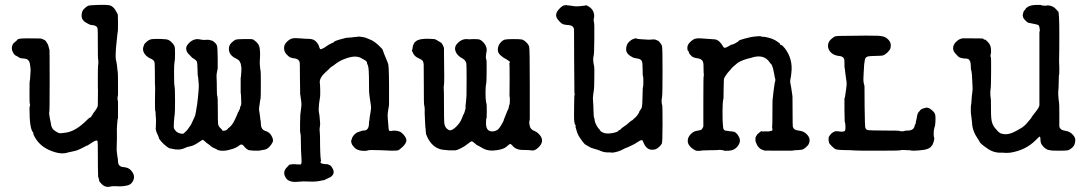

<svg xmlns="http://www.w3.org/2000/svg" viewBox="-20 -590 4416 781"><path d="M423 -569Q442 -566 455 -539Q457 -534 458 -534Q460 -534 460 -497.5Q460 -461 459 -459.5Q458 -458 457.5 -450.5Q457 -443 455.5 -431.5Q454 -420 453 -407.5Q452 -395 451.5 -391Q451 -387 450.5 -370Q450 -353 451.5 -347.5Q453 -342 453.5 -338Q454 -334 455 -330Q456 -326 457 -313Q458 -300 459 -297.5Q460 -295 460 -246V-203Q456 -190 460 -177V-111Q458 -104 457.5 -96Q457 -88 456 -77.5Q455 -67 455.5 -46.5Q456 -26 455 -5.5Q454 15 454.5 20Q455 25 456 35.5Q457 46 458.5 52Q460 58 460 67Q461 88 481 89.5Q501 91 511 101Q532 123 522 144Q515 160 499.5 164Q484 168 468 168Q440 166 428 169Q405 175 387 151Q383 147 383.5 146.5Q384 146 383.5 143.5Q383 141 381 134Q379 127 379 127.5Q379 128 379 119Q378 99 378 44Q378 -11 377 -15Q374 -23 357.5 -12Q341 -1 334 3V2Q335 1 328 5Q321 9 313.5 12.5Q306 16 299.5 19Q293 22 286.5 23.5Q280 25 275.5 26Q271 27 266.5 28Q262 29 257 30Q230 40 189 24Q146 8 124 -28Q115 -43 116 -45.5Q117 -48 114 -52Q100 -68 100 -147Q100 -157 101 -157Q102 -157 102 -162.5Q102 -168 101 -168Q100 -168 100 -214.5Q100 -261 101 -261.5Q102 -262 102.5 -272Q103 -282 104 -294.5Q105 -307 104 -312.5Q103 -318 102.5 -324.5Q102 -331 101.5 -331.5Q101 -332 100 -336.5Q99 -341 94 -346Q89 -351 75.5 -352Q62 -353 60.5 -354.5Q59 -356 55 -358Q51 -360 47 -362.5Q43 -365 42 -365Q41 -365 35 -373Q22 -394 34 -413Q37 -416 38 -416.5Q39 -417 41.5 -419.5Q44 -422 47.5 -425Q51 -428 51 -428Q49 -434 93 -434Q137 -434 143.5 -433.5Q150 -433 158.5 -428.5Q167 -424 167 -422.5Q167 -421 172 -414Q177 -407 180 -391L181 -389Q182 -390 182 -263Q182 -136 180.5 -133.5Q179 -131 180.5 -123Q182 -115 183 -107.5Q184 -100 186 -92.5Q188 -85 188 -81Q191 -66 203 -58Q219 -47 226 -48Q233 -49 244 -50Q287 -54 336 -104Q343 -111 346 -112Q346 -109 351.5 -116.5Q357 -124 356.5 -124.5Q356 -125 364.5 -136Q373 -147 376 -154.5Q379 -162 378 -174Q378 -209 378.5 -215.5Q379 -222 378.5 -221.5Q378 -221 378 -272Q378 -323 379 -324Q380 -325 380 -337Q380 -349 379 -348Q378 -348 378 -408Q378 -468 377 -473Q375 -486 356 -488Q351 -488 348.5 -489Q346 -490 345 -490Q344 -490 344 -490.5Q344 -491 337 -494Q313 -505 312 -524Q311 -543 321.5 -553.5Q332 -564 338.5 -566.5Q345 -569 378.5 -570Q412 -571 423 -569Z M957 -155 959 -159Q959 -160 960.5 -161.5Q962 -163 961 -186Q960 -209 960 -209Q959 -209 959 -210Q959 -211 959 -214Q959 -218 959 -238V-274Q960 -274 960.5 -283.5Q961 -293 961.5 -296.5Q962 -300 962 -310Q962 -320 961 -320L959 -332L958 -333Q958 -334 955 -340Q952 -346 942 -351Q911 -365 911 -391Q911 -406 922 -416.5Q933 -427 940 -429Q947 -431 971 -431Q1007 -432 1010.5 -429Q1014 -426 1017 -424Q1034 -412 1036.5 -393Q1039 -374 1037.5 -354.5Q1036 -335 1037 -326.5Q1038 -318 1038.5 -311Q1039 -304 1040 -302.5Q1041 -301 1041 -247Q1041 -193 1040 -190.5Q1039 -188 1038 -180Q1037 -172 1036.5 -169.5Q1036 -167 1035.5 -162Q1035 -157 1034 -151Q1033 -145 1034.5 -138Q1036 -131 1036.5 -125.5Q1037 -120 1037.5 -118.5Q1038 -117 1038.5 -109.5Q1039 -102 1040 -99.5Q1041 -97 1041 -88Q1041 -64 1058 -58Q1075 -53 1083 -40Q1094 -22 1089 -11.5Q1084 -1 1074.5 8.5Q1065 18 1052.5 19.5Q1040 21 1039.5 22Q1039 23 1020 23Q987 22 987 18Q987 18 982.5 15Q978 12 970.5 2.5Q963 -7 952 2.5Q941 12 918 18Q889 27 868 21Q864 20 863 18.5Q862 17 852 13Q842 9 837 4Q832 -1 827 -4Q822 -7 815 -13.5Q808 -20 805.5 -21Q803 -22 794 -15Q768 3 754.5 5Q741 7 732 12Q709 23 679 15Q674 14 670.5 13.5Q667 13 656 4.5Q645 -4 635 -15.5Q625 -27 626 -31L623 -38L616 -54Q613 -65 613 -70Q613 -71 614 -70V-76Q614 -87 614.5 -95.5Q615 -104 614.5 -107.5Q614 -111 613.5 -117Q613 -123 613 -126Q613 -129 613 -132Q613 -135 612.5 -136Q612 -137 612 -138Q612 -139 611.5 -139.5Q611 -140 611 -140Q610 -159 610.5 -192Q611 -225 611 -225V-235Q610 -237 610 -286Q610 -335 608 -339Q604 -347 593 -351.5Q582 -356 573 -365Q558 -381 563 -399Q564 -403 564.5 -403Q565 -403 566 -407.5Q567 -412 577.5 -421Q588 -430 599.5 -431Q611 -432 634.5 -431.5Q658 -431 665.5 -427.5Q673 -424 681.5 -414.5Q690 -405 691 -397Q692 -389 692 -371.5Q692 -354 691.5 -350Q691 -346 690.5 -341.5Q690 -337 689 -330Q688 -323 688 -292Q688 -247 690 -238.5Q692 -230 692 -180.5Q692 -131 690.5 -123.5Q689 -116 687.5 -93.5Q686 -71 688 -67Q696 -52 710 -48Q724 -44 727.5 -47.5Q731 -51 735.5 -55Q740 -59 740 -59.5Q740 -60 744 -64.5Q748 -69 750.5 -73.5Q753 -78 755 -80.5Q757 -83 757 -83L770 -111Q770 -111 772.5 -117Q775 -123 775 -125.5Q775 -128 776.5 -133Q778 -138 777.5 -138.5Q777 -139 779.5 -151Q782 -163 783.5 -178.5Q785 -194 785.5 -196.5Q786 -199 787 -212Q788 -225 788.5 -234Q789 -243 788 -252Q787 -261 786.5 -270Q786 -279 785 -279.5Q784 -280 783.5 -307.5Q783 -335 780.5 -340Q778 -345 770 -350Q762 -355 762 -355Q742 -375 741 -378Q733 -395 742 -407Q760 -431 785 -431Q788 -431 788 -430.5Q788 -430 794 -429.5Q800 -429 804 -428Q808 -427 818.5 -428Q829 -429 836 -426.5Q843 -424 843.5 -424.5Q844 -425 853 -417.5Q862 -410 863.5 -400.5Q865 -391 865.5 -353Q866 -315 865.5 -310.5Q865 -306 864 -304Q860 -289 861 -274Q862 -259 862 -230.5Q862 -202 864 -199Q866 -196 866 -146Q866 -96 867 -87Q868 -78 874.5 -71Q881 -64 882 -63.5Q883 -63 883.5 -60.5Q884 -58 890 -58Q896 -58 901 -61Q906 -64 906 -65.5Q906 -67 912 -71Q925 -81 936 -104.5Q947 -128 947 -130Q947 -132 948.5 -133Q950 -134 951.5 -138.5Q953 -143 954.5 -144.5Q956 -146 956 -150Z M1432 -51 1452 -58Q1452 -59 1460 -59Q1481 -59 1481 -90Q1481 -98 1482 -98.5Q1483 -99 1483 -104.5Q1483 -110 1483.5 -110.5Q1484 -111 1484.5 -117Q1485 -123 1486 -126.5Q1487 -130 1487.5 -135Q1488 -140 1489 -147Q1490 -154 1488.5 -162Q1487 -170 1485.5 -182.5Q1484 -195 1483.5 -196.5Q1483 -198 1483 -201L1482 -209Q1481 -209 1481 -252Q1481 -315 1476.5 -324Q1472 -333 1473 -334.5Q1474 -336 1470 -340.5Q1466 -345 1464 -345.5Q1462 -346 1452 -352Q1428 -368 1384 -351Q1362 -343 1347 -331.5Q1332 -320 1328 -318Q1324 -316 1322 -313Q1320 -310 1305 -297Q1278 -273 1281 -252Q1282 -248 1282.5 -225Q1283 -202 1282 -196.5Q1281 -191 1280.5 -186.5Q1280 -182 1278 -169Q1275 -143 1277.5 -132Q1280 -121 1280.5 -109Q1281 -97 1282 -91.5Q1283 -86 1281 -73.5Q1279 -61 1280.5 -55.5Q1282 -50 1282 2Q1283 62 1287 66H1285Q1284 66 1283.5 68Q1283 70 1285 72.5Q1287 75 1289.5 75Q1292 75 1292 76Q1292 77 1303.5 77.5Q1315 78 1315.5 79Q1316 80 1321.5 82Q1327 84 1331 92Q1346 115 1325 130L1304 140Q1302 140 1302.5 141Q1303 142 1299 142.5Q1295 143 1290 144Q1267 150 1238.5 148.5Q1210 147 1196 149Q1156 154 1143 134Q1129 112 1143.5 94.5Q1158 77 1161 79Q1161 80 1166 78.5Q1171 77 1186.5 78.5Q1202 80 1204 78Q1208 77 1206 48.5Q1204 20 1204 -4Q1204 -44 1202 -47Q1200 -50 1200.5 -86Q1201 -122 1201.5 -123Q1202 -124 1203 -134.5Q1204 -145 1205.5 -155.5Q1207 -166 1205.5 -176Q1204 -186 1203 -194Q1202 -204 1201 -206L1200 -280Q1200 -334 1199 -337Q1195 -350 1180.5 -352Q1166 -354 1160.5 -356.5Q1155 -359 1145.5 -369Q1136 -379 1135.5 -393.5Q1135 -408 1146.5 -419.5Q1158 -431 1168.5 -433.5Q1179 -436 1201 -434Q1223 -432 1235 -432Q1255 -432 1265 -421.5Q1275 -411 1277.5 -402Q1280 -393 1282 -391Q1284 -389 1286.5 -390Q1289 -391 1293 -393Q1297 -395 1297.5 -395Q1298 -395 1317 -408L1333 -416L1336 -417L1338 -418Q1335 -423 1384 -435L1388 -436L1412 -438Q1422 -439 1424.5 -439.5Q1427 -440 1431 -440Q1435 -440 1435.5 -441Q1436 -442 1450.5 -440Q1465 -438 1470 -435.5Q1475 -433 1488 -428Q1501 -423 1518.5 -407Q1536 -391 1537 -386.5Q1538 -382 1540 -377.5Q1542 -373 1544.5 -366Q1547 -359 1551.5 -349Q1556 -339 1557 -335.5Q1558 -332 1558 -332Q1562 -329 1562.5 -248Q1563 -167 1562.5 -163.5Q1562 -160 1560.5 -150.5Q1559 -141 1557.5 -131.5Q1556 -122 1557.5 -107Q1559 -92 1560 -75.5Q1561 -59 1563.5 -58Q1566 -57 1572.5 -57.5Q1579 -58 1579.5 -58.5Q1580 -59 1588.5 -58.5Q1597 -58 1605 -55Q1613 -52 1621 -43Q1636 -26 1632.5 -14.5Q1629 -3 1617 8Q1605 19 1600.5 21Q1596 23 1574 23Q1561 23 1528 21Q1481 19 1475 22Q1469 25 1450.5 23Q1432 21 1422 10.5Q1412 0 1410 -7L1408 -17Q1409 -17 1410.5 -23Q1412 -29 1412.5 -30Q1413 -31 1416.5 -36.5Q1420 -42 1426 -46.5Q1432 -51 1432 -51Z M1680 -427Q1699 -435 1746 -431Q1749 -431 1750.5 -430Q1752 -429 1758 -426Q1764 -423 1768 -420Q1772 -417 1773.5 -417Q1775 -417 1779 -410.5Q1783 -404 1786 -395V-374Q1788 -254 1786 -244.5Q1784 -235 1785 -230.5Q1786 -226 1786 -164Q1786 -102 1787 -91Q1789 -70 1804 -62Q1807 -60 1811 -60Q1821 -60 1836.5 -75.5Q1852 -91 1858.5 -108Q1865 -125 1865.5 -125Q1866 -125 1867 -127L1870 -135Q1875 -151 1874 -153.5Q1873 -156 1874 -163Q1875 -170 1875.5 -176Q1876 -182 1876.5 -187Q1877 -192 1877.5 -201.5Q1878 -211 1878 -268.5Q1878 -326 1877 -331.5Q1876 -337 1872.5 -342.5Q1869 -348 1860 -353Q1841 -363 1834 -379Q1827 -395 1836 -408Q1854 -431 1877 -431Q1884 -431 1886 -430.5Q1888 -430 1890.5 -430Q1893 -430 1893 -430.5Q1893 -431 1906 -431Q1919 -431 1927 -430Q1935 -429 1945 -419Q1965 -398 1958 -375Q1957 -371 1956.5 -360.5Q1956 -350 1958 -349Q1960 -348 1959.5 -301Q1959 -254 1958 -251Q1955 -240 1955 -215Q1955 -190 1956 -185Q1957 -180 1957.5 -174.5Q1958 -169 1959 -168.5Q1960 -168 1960 -137.5Q1960 -107 1958.5 -107.5Q1957 -108 1957 -88Q1957 -60 1976 -56Q1988 -54 1998 -59Q2008 -64 2008 -65.5Q2008 -67 2010 -68.5Q2012 -70 2013 -72L2020 -83Q2031 -102 2029 -102L2045 -142L2046 -143Q2048 -146 2049.5 -154Q2051 -162 2051 -162Q2054 -164 2054 -180.5Q2054 -197 2053 -197Q2052 -197 2052.5 -199.5Q2053 -202 2053 -267.5Q2053 -333 2052 -335H2053Q2054 -332 2054 -336Q2054 -340 2052 -341Q2050 -342 2049 -342.5Q2048 -343 2045 -345.5Q2042 -348 2034 -352Q2026 -356 2015 -366Q2004 -376 2005 -390.5Q2006 -405 2015.5 -416Q2025 -427 2034 -429Q2043 -431 2068.5 -431Q2094 -431 2102 -429.5Q2110 -428 2120 -418.5Q2130 -409 2132.5 -400Q2135 -391 2135 -245V-105Q2132 -92 2133 -88Q2134 -84 2135 -77.5Q2136 -71 2141 -65.5Q2146 -60 2154.5 -57Q2163 -54 2171 -46Q2199 -18 2171 9Q2156 24 2144 22Q2132 20 2111 20Q2079 21 2064 2Q2058 -5 2055 -4.5Q2052 -4 2040.5 6.5Q2029 17 2000 21Q1969 26 1947 15Q1948 15 1946 14Q1944 13 1941 11.5Q1938 10 1931.5 6Q1925 2 1922.5 1.5Q1920 1 1911.5 -7Q1903 -15 1899 -15Q1895 -15 1883 -5Q1871 5 1854 13.5Q1837 22 1830.5 21.5Q1824 21 1816.5 21.5Q1809 22 1806 21.5Q1803 21 1790 20Q1777 19 1771 17Q1731 5 1713 -45Q1712 -50 1712.5 -50.5Q1713 -51 1712 -56Q1711 -61 1711.5 -62.5Q1712 -64 1711 -67.5Q1710 -71 1709 -95Q1708 -119 1707.5 -128Q1707 -137 1707.5 -140.5Q1708 -144 1707 -153.5Q1706 -163 1705 -164Q1704 -165 1704 -241Q1704 -317 1703.5 -326.5Q1703 -336 1700 -341.5Q1697 -347 1682 -353.5Q1667 -360 1660.5 -373Q1654 -386 1656 -387Q1658 -388 1658.5 -396.5Q1659 -405 1664 -413.5Q1669 -422 1680 -427Z M2471 31 2462 30Q2440 31 2426 25Q2412 19 2398 15.5Q2384 12 2375.5 6.5Q2367 1 2362 -1.5Q2357 -4 2346.5 -18.5Q2336 -33 2332.5 -40Q2329 -47 2327.5 -51.5Q2326 -56 2325 -60Q2324 -64 2323 -67Q2320 -75 2321 -75.5Q2322 -76 2322 -78Q2322 -80 2320 -82Q2315 -88 2315 -120Q2315 -152 2315.5 -168Q2316 -184 2316 -188.5Q2316 -193 2316 -196Q2316 -202 2316.5 -202Q2317 -202 2317.5 -204Q2318 -206 2317.5 -209Q2317 -212 2316.5 -213Q2316 -214 2315.5 -341Q2315 -468 2315 -471Q2312 -487 2292.5 -488Q2273 -489 2265.5 -494Q2258 -499 2248 -512Q2233 -532 2256 -555Q2267 -567 2276.5 -568.5Q2286 -570 2286 -569Q2286 -568 2291 -568Q2296 -568 2307 -566Q2323 -563 2334 -564.5Q2345 -566 2353.5 -566.5Q2362 -567 2362.5 -568.5Q2363 -570 2370 -566Q2396 -553 2397 -526Q2397 -518 2396 -517Q2395 -516 2395 -508Q2395 -500 2396.5 -498.5Q2398 -497 2397.5 -434Q2397 -371 2395 -364Q2390 -348 2397 -319Q2398 -317 2397.5 -273Q2397 -229 2396 -226Q2395 -223 2394.5 -215.5Q2394 -208 2392.5 -200.5Q2391 -193 2392.5 -175.5Q2394 -158 2394 -145Q2394 -132 2395 -121Q2396 -110 2397 -110Q2398 -110 2398.5 -103.5Q2399 -97 2402 -89.5Q2405 -82 2408 -77Q2413 -68 2422 -60L2423 -59Q2422 -60 2418 -62Q2433 -43 2466 -48Q2469 -49 2472 -49Q2475 -49 2484.5 -52Q2494 -55 2494 -56.5Q2494 -58 2500 -61Q2506 -64 2506.5 -66Q2507 -68 2518.5 -75.5Q2530 -83 2539 -91.5Q2548 -100 2550 -100Q2552 -100 2556.5 -105Q2561 -110 2562 -110Q2563 -110 2568 -116Q2573 -122 2573.5 -122.5Q2574 -123 2574 -123.5Q2574 -124 2577.5 -129Q2581 -134 2580 -134.5Q2579 -135 2584 -141.5Q2589 -148 2591 -154.5Q2593 -161 2593.5 -195.5Q2594 -230 2594.5 -230.5Q2595 -231 2595.5 -236Q2596 -241 2596.5 -241.5Q2597 -242 2597 -259.5Q2597 -277 2596 -278Q2594 -280 2594 -307.5Q2594 -335 2591 -341Q2587 -350 2572.5 -352Q2558 -354 2553 -357Q2527 -370 2527 -389Q2527 -408 2537.5 -418.5Q2548 -429 2557.5 -432Q2567 -435 2568 -434Q2572 -431 2586.5 -430.5Q2601 -430 2610.5 -429Q2620 -428 2628.5 -429Q2637 -430 2642 -429.5Q2647 -429 2651.5 -426.5Q2656 -424 2656.5 -424.5Q2657 -425 2662 -420Q2671 -410 2673 -402Q2675 -394 2675 -299Q2675 -204 2673 -195Q2669 -176 2674 -160Q2675 -157 2675 -84Q2675 -11 2672 -5.5Q2669 0 2661 7.5Q2653 15 2647 17Q2620 25 2605 4Q2599 -5 2596.5 -12.5Q2594 -20 2591 -20Q2585 -20 2572.5 -11.5Q2560 -3 2555.5 -1.5Q2551 0 2546 3Q2541 6 2530.5 10Q2520 14 2513 18Q2495 28 2471 31Z M3118 -58Q3122 -58 3122 -63Q3122 -68 3121 -69Q3120 -70 3121 -74.5Q3122 -79 3122 -133.5Q3122 -188 3123 -189.5Q3124 -191 3124.5 -200.5Q3125 -210 3126.5 -218.5Q3128 -227 3129.5 -240Q3131 -253 3133 -259Q3135 -265 3133.5 -268.5Q3132 -272 3128.5 -292.5Q3125 -313 3121 -322Q3117 -331 3115.5 -331Q3114 -331 3113 -333Q3089 -373 3036 -355Q3030 -353 3026 -352.5Q3022 -352 3015 -349.5Q3008 -347 3002 -345Q2986 -339 2978.5 -332.5Q2971 -326 2964 -320Q2957 -314 2952 -307.5Q2947 -301 2942.5 -296.5Q2938 -292 2936.5 -289Q2935 -286 2930 -279.5Q2925 -273 2924.5 -266.5Q2924 -260 2923.5 -226.5Q2923 -193 2923 -191Q2919 -176 2919 -138.5Q2919 -101 2920 -90Q2921 -79 2921.5 -72Q2922 -65 2925.5 -61.5Q2929 -58 2942.5 -57Q2956 -56 2956 -55.5Q2956 -55 2959 -55Q2975 -55 2986 -33Q2997 -12 2976 10Q2964 22 2944.5 23Q2925 24 2924.5 22.5Q2924 21 2920 21Q2916 21 2912 20Q2908 19 2902.5 20Q2897 21 2869 21L2837 22Q2816 26 2807 21Q2771 1 2779 -27Q2782 -37 2792 -46.5Q2802 -56 2815 -58Q2828 -60 2832 -62Q2836 -64 2841 -75V-178Q2841 -281 2842.5 -282Q2844 -283 2843 -287Q2842 -291 2842 -302.5Q2842 -314 2841.5 -327Q2841 -340 2835 -345.5Q2829 -351 2819 -352.5Q2809 -354 2802 -356.5Q2795 -359 2790.5 -364.5Q2786 -370 2784 -372Q2782 -376 2782.5 -376Q2783 -376 2781 -380.5Q2779 -385 2777.5 -385Q2776 -385 2776 -396.5Q2776 -408 2787.5 -419Q2799 -430 2808 -432.5Q2817 -435 2829 -434Q2841 -433 2858.5 -432Q2876 -431 2887 -430Q2898 -429 2907 -420Q2916 -411 2920 -403Q2924 -395 2929 -395.5Q2934 -396 2945.5 -403Q2957 -410 2957.5 -409Q2958 -408 2963 -410.5Q2968 -413 2968 -412.5Q2968 -412 2970.5 -413.5Q2973 -415 2973 -415.5Q2973 -416 2978.5 -418.5Q2984 -421 2985 -424Q2986 -427 3011 -433.5Q3036 -440 3046 -441Q3073 -444 3075.5 -442Q3078 -440 3084 -440.5Q3090 -441 3108.5 -436Q3127 -431 3140 -422Q3153 -413 3153 -412Q3153 -407 3157.5 -407Q3162 -407 3173 -393Q3206 -349 3199 -294Q3198 -286 3197.5 -280Q3197 -274 3195 -266.5Q3193 -259 3195.5 -248.5Q3198 -238 3200.5 -219.5Q3203 -201 3203.5 -199Q3204 -197 3204 -138Q3204 -79 3205 -74Q3209 -61 3227.5 -59Q3246 -57 3256 -49Q3282 -28 3269 -3Q3268 0 3260.5 7Q3253 14 3247 17Q3241 20 3225 20.5Q3209 21 3201 23H3147Q3094 23 3091.5 22.5Q3089 22 3087 22V21Q3087 21 3083 20Q3063 14 3054 -13Q3052 -20 3053 -25Q3054 -30 3053 -31L3060 -43Q3071 -54 3079 -57L3080 -55Q3082 -55 3086 -55.5Q3090 -56 3097 -55.5Q3104 -55 3110 -56Q3116 -57 3116.5 -57.5Q3117 -58 3118 -58Z M3715 -132 3722 -140Q3722 -142 3726.5 -144.5Q3731 -147 3732.5 -148Q3734 -149 3739.5 -150Q3745 -151 3747 -152Q3749 -153 3756 -151Q3763 -149 3773 -140Q3783 -131 3784.5 -121.5Q3786 -112 3785 -95.5Q3784 -79 3783 -77.5Q3782 -76 3781 -71Q3780 -66 3779 -61.5Q3778 -57 3778 -45.5Q3778 -34 3779 -33Q3782 -28 3778.5 -16Q3775 -4 3772.5 0Q3770 4 3766 8Q3755 19 3725 21L3715 22L3695 23L3683 22Q3689 21 3674 21Q3647 19 3644.5 21Q3642 23 3551 23Q3460 23 3455.5 22Q3451 21 3417 20.5Q3383 20 3377 16Q3371 12 3364 5Q3357 -2 3355.5 -4Q3354 -6 3353 -8Q3352 -10 3352 -10.5Q3352 -11 3351.5 -14.5Q3351 -18 3350.5 -18.5Q3350 -19 3350.5 -24.5Q3351 -30 3350.5 -30Q3350 -30 3351 -32Q3360 -50 3377 -56H3378Q3378 -56 3383.5 -56Q3389 -56 3390 -56Q3397 -54 3405.5 -54.5Q3414 -55 3416 -57Q3421 -62 3418 -89L3416 -95L3415 -143Q3415 -182 3415 -187Q3415 -192 3416 -192Q3417 -192 3418 -201Q3419 -210 3422 -229Q3425 -248 3423.5 -258Q3422 -268 3421.5 -270Q3421 -272 3420.5 -278.5Q3420 -285 3419.5 -285.5Q3419 -286 3418 -297.5Q3417 -309 3416 -311.5Q3415 -314 3415 -329.5Q3415 -345 3414 -349Q3410 -361 3395 -362Q3373 -364 3360.5 -376Q3348 -388 3348 -403.5Q3348 -419 3360 -430Q3372 -441 3379 -442.5Q3386 -444 3405 -444Q3528 -446 3552 -444.5Q3576 -443 3585 -436Q3609 -419 3602 -394Q3601 -390 3599 -387.5Q3597 -385 3593.5 -380.5Q3590 -376 3582.5 -370.5Q3575 -365 3569.5 -364Q3564 -363 3539 -362.5Q3514 -362 3509 -360Q3499 -356 3498 -346.5Q3497 -337 3496 -333Q3495 -329 3494.5 -316Q3494 -303 3493 -291Q3492 -279 3492 -268Q3492 -257 3494 -249.5Q3496 -242 3496 -242Q3496 -242 3496.5 -239.5Q3497 -237 3497 -157Q3498 -75 3500 -69.5Q3502 -64 3507.5 -61.5Q3513 -59 3575.5 -59Q3638 -59 3639 -57.5Q3640 -56 3649 -56Q3658 -56 3659.5 -57.5Q3661 -59 3675 -59Q3698 -60 3701 -80Q3702 -84 3703.5 -85Q3705 -86 3705 -90.5Q3705 -95 3705.5 -95Q3706 -95 3706.5 -98.5Q3707 -102 3708 -105Q3709 -108 3710 -115.5Q3711 -123 3713 -127.5Q3715 -132 3715 -132Z M3933 -434Q3980 -434 3980 -432.5Q3980 -431 3982.5 -429.5Q3985 -428 3986.5 -429Q3988 -430 3999 -418.5Q4010 -407 4011 -390.5Q4012 -374 4010.5 -371Q4009 -368 4009 -363Q4009 -358 4010.5 -357Q4012 -356 4011.5 -295.5Q4011 -235 4010 -231.5Q4009 -228 4008.5 -220Q4008 -212 4008.5 -203Q4009 -194 4010 -191.5Q4011 -189 4011 -154Q4011 -119 4012 -111Q4014 -82 4031 -65Q4037 -59 4037.5 -57.5Q4038 -56 4042 -53.5Q4046 -51 4047.5 -49Q4049 -47 4061 -45Q4085 -40 4120 -61Q4134 -69 4138 -71.5Q4142 -74 4149 -80.5Q4156 -87 4156 -87.5Q4156 -88 4160.5 -93Q4165 -98 4166 -99.5Q4167 -101 4171.5 -106Q4176 -111 4176 -112.5Q4176 -114 4181 -120Q4186 -126 4196 -139.5Q4206 -153 4206 -155.5Q4206 -158 4207 -159Q4208 -160 4208 -162V-169V-461Q4211 -463 4209 -474Q4207 -485 4205 -487Q4202 -490 4185 -493Q4168 -496 4163 -497.5Q4158 -499 4152 -506Q4137 -519 4141 -533.5Q4145 -548 4146 -547.5Q4147 -547 4149.5 -550Q4152 -553 4152 -554.5Q4152 -556 4158 -560Q4171 -571 4203 -570Q4209 -570 4212 -570Q4215 -570 4215 -569.5Q4215 -569 4215.5 -568.5Q4216 -568 4218 -568Q4235 -566 4236.5 -567Q4238 -568 4241 -568Q4264 -568 4280 -548Q4283 -544 4284 -544Q4289 -544 4289 -448Q4289 -367 4288 -341L4289 -314Q4289 -284 4288 -285Q4287 -286 4287 -274.5Q4287 -263 4286.5 -251.5Q4286 -240 4286 -236Q4286 -232 4285 -221Q4284 -210 4285 -200Q4286 -190 4286.5 -182.5Q4287 -175 4288 -172Q4289 -169 4289 -126Q4289 -83 4289 -77Q4291 -61 4313 -58Q4330 -56 4342 -44Q4354 -32 4354 -21Q4354 -1 4342.5 9.5Q4331 20 4323 21.5Q4315 23 4289.5 23Q4264 23 4261 22.5Q4258 22 4250 21Q4232 19 4218 -1Q4213 -8 4212.5 -19Q4212 -30 4211 -32.5Q4210 -35 4208 -34Q4206 -33 4192 -19Q4152 21 4090 31Q4082 32 4074 32L4058 31H4051Q4049 31 4042 31Q4019 29 4000 16.5Q3981 4 3972.5 -4Q3964 -12 3964.5 -13.5Q3965 -15 3957 -26Q3935 -58 3934 -91Q3934 -96 3933 -100.5Q3932 -105 3931.5 -113Q3931 -121 3930 -124.5Q3929 -128 3929 -144.5Q3929 -161 3930 -163Q3931 -165 3932 -183.5Q3933 -202 3935 -214Q3937 -226 3936 -238Q3935 -250 3934.5 -268Q3934 -286 3933.5 -287Q3933 -288 3932 -297Q3931 -306 3930 -306Q3929 -306 3929 -321Q3929 -345 3918 -350Q3914 -352 3903 -352Q3884 -354 3878.5 -359.5Q3873 -365 3866.5 -372Q3860 -379 3858 -386Q3853 -408 3875 -425Q3882 -431 3894 -434Z"/></svg>

Font: TT2020 Style E
Style: Regular
Weight: 400
Version: Version 00.2